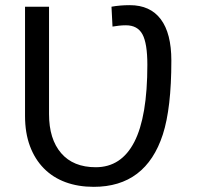

<svg xmlns="http://www.w3.org/2000/svg" viewBox="-20 -714 762 744"><path d="M343 10Q283 10 234 -8Q185 -26 150 -61.5Q115 -97 96 -148Q77 -199 77 -265V-688H170V-272Q170 -175 217 -120.5Q264 -66 351 -66Q450 -66 500.5 -164Q551 -262 551 -463Q551 -546 532 -581Q513 -616 468 -616Q454 -616 441 -614.5Q428 -613 416 -611L412 -688Q445 -694 483 -694Q562 -694 603 -639.5Q644 -585 644 -479Q644 -295 611 -193Q545 10 343 10Z"/></svg>

Font: Libra Sans
Style: Regular
Weight: 400
Foundry: Context Ltd
Version: Version 1.000; ttfautohint (v1.3)